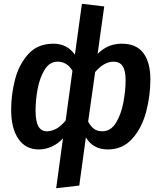

<svg xmlns="http://www.w3.org/2000/svg" viewBox="-20 -775 852 1015"><path d="M313 -44Q288 -16 254.5 -0.5Q221 15 185 15Q116 15 77.5 -40.5Q39 -96 39 -195Q39 -275 59.5 -354.5Q80 -434 129.5 -489Q179 -544 262 -544Q335 -544 376 -486L413 -755L531 -741L496 -490Q549 -544 623 -544Q701 -544 738 -494.5Q775 -445 775 -355Q775 -267 752 -182Q729 -97 678.5 -41Q628 15 550 15Q471 15 434 -49L399 206L277 220ZM327 -138 363 -401Q334 -449 285 -449Q242 -449 216 -406.5Q190 -364 179 -305Q168 -246 168 -191Q168 -133 183 -107Q198 -81 227 -81Q281 -81 327 -138ZM644 -352Q644 -401 628.5 -425Q613 -449 581 -449Q530 -449 483 -394L446 -132Q460 -106 477.5 -93.5Q495 -81 521 -81Q566 -81 593.5 -126.5Q621 -172 632.5 -234.5Q644 -297 644 -352Z"/></svg>

Font: FiraGO Medium
Style: Italic
Weight: 500
Italic angle: -8°
Designer: bBox Type GmbH
Foundry: bBox Type GmbH
Version: Version 1.001